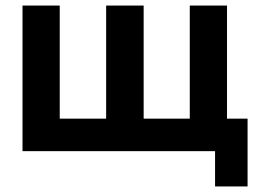

<svg xmlns="http://www.w3.org/2000/svg" viewBox="-20 -544 937 691"><path d="M754 127V0H61V-524H195V-117H362V-524H497V-117H663V-524H797V-117H871V127Z"/></svg>

Font: YasnoRaleway
Style: Bold
Weight: 700
Designer: Matt McInerney, Pablo Impallari, Rodrigo Fuenzalida
Foundry: Matt McInerney, Pablo Impallari, Rodrigo Fuenzalida
Version: Version 4.026